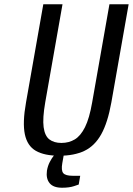

<svg xmlns="http://www.w3.org/2000/svg" viewBox="-20 -720 623 900"><path d="M258 10Q188 10 148 -13Q108 -36 96.5 -90.5Q85 -145 102 -240L183 -700H273L192 -240Q179 -165 184.5 -124Q190 -83 211.5 -66.5Q233 -50 268 -50Q303 -50 330.5 -66.5Q358 -83 378.5 -124Q399 -165 412 -240L493 -700H583L502 -240Q485 -145 454.5 -90.5Q424 -36 376 -13Q328 10 258 10ZM271 160Q230 160 212.5 138.5Q195 117 200 80Q204 57 213.5 39Q223 21 231.5 10.5Q240 0 240 0H280L272 45Q266 79 276.5 91.5Q287 104 321 104H356L349 145Q349 145 327 152.5Q305 160 271 160Z"/></svg>

Font: Cuprum
Style: Italic
Weight: 400
Italic angle: -10°
Designer: Jovanny Lemonad
Foundry: Jovanny Lemonad
Version: Version 3.000